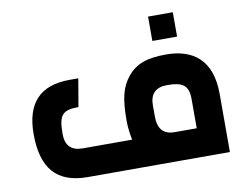

<svg xmlns="http://www.w3.org/2000/svg" viewBox="-79 -844 1226 955"><g transform="rotate(-10 534.0 -367.0)"><path d="M290 0H1008V-294C1008 -463 917 -533 779 -533C683 -533 627 -513 585 -462C542 -411 529 -349 529 -245C529 -210 533 -177 540 -145H290C233 -145 204 -174 204 -233C204 -328 223 -351 305 -351L329 -492H285C136 -492 62 -414 62 -257C62 -85 133 0 290 0ZM671 -239V-295C671 -353 700 -382 758 -382C832 -382 866 -365 866 -294V-145H754C699 -145 671 -176 671 -239ZM724 -611H849V-734H724Z"/></g></svg>

Font: All Genders v4
Style: Bold
Weight: 700
Designer: Rassam Alawdi
Foundry: Rassam Art
Version: Version 3.100;FEAKit 1.0